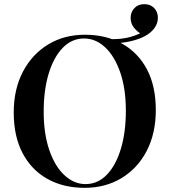

<svg xmlns="http://www.w3.org/2000/svg" viewBox="-20 -889 815 923"><path d="M480 -702Q544 -698 586 -706.5Q628 -715 662 -733L660 -725Q640 -736 624 -756Q608 -776 608 -803Q608 -831 626 -850Q644 -869 674 -869Q703 -869 721 -850.5Q739 -832 739 -803Q739 -777 722.5 -754Q706 -731 676 -715Q648 -700 606.5 -690.5Q565 -681 510 -680ZM388 -722Q490 -722 567 -679Q644 -636 686.5 -555.5Q729 -475 729 -360Q729 -248 685.5 -164Q642 -80 564.5 -33Q487 14 387 14Q285 14 208 -29Q131 -72 88.5 -153Q46 -234 46 -348Q46 -460 90 -544Q134 -628 211 -675Q288 -722 388 -722ZM384 -704Q325 -704 281.5 -659Q238 -614 214 -535Q190 -456 190 -352Q190 -246 217 -167.5Q244 -89 290 -46.5Q336 -4 391 -4Q450 -4 493.5 -49Q537 -94 561 -173.5Q585 -253 585 -356Q585 -463 558 -541Q531 -619 485.5 -661.5Q440 -704 384 -704Z"/></svg>

Font: Playfair Display SemiBold
Style: Regular
Weight: 600
Designer: Claus Eggers Sørensen
Foundry: Claus Eggers Sørensen
Version: Version 1.203